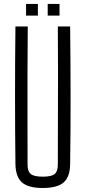

<svg xmlns="http://www.w3.org/2000/svg" viewBox="-20 -932 427 958"><path d="M193.5 6Q121 6 89.5 -22Q58 -50 57 -114Q55 -287.5 55 -457Q55 -626.5 57 -800H118.5Q117.5 -684.5 117.2 -570Q117 -455.5 117.2 -341Q117.5 -226.5 117.5 -110.5Q117.5 -76.5 134 -63.5Q150.5 -50.5 193.5 -50.5Q236.5 -50.5 252.5 -63.5Q268.5 -76.5 268.5 -110.5Q268.5 -226.5 269 -341Q269.5 -455.5 269.5 -570Q269.5 -684.5 268.5 -800H330Q332 -626.5 332.2 -457Q332.5 -287.5 330 -114Q329.5 -50 297.8 -22Q266 6 193.5 6ZM218 -854V-912.5H277V-854ZM110 -854V-912.5H169V-854Z"/></svg>

Font: Big Shoulders Text Thin Light
Style: Regular
Weight: 300
Version: Version 2.002